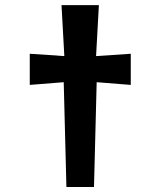

<svg xmlns="http://www.w3.org/2000/svg" viewBox="-20 -745 640 765"><path d="M365.2 -417.5 354.5 0H244.6L233.9 -417.5L98.6 -406.7V-530.8L236.3 -521.5L225.1 -724.6H374L362.8 -521.5L501 -530.8V-406.7Z"/></svg>

Font: Liberation Mono
Style: Bold
Weight: 700
Monospace: yes
Designer: Steve Matteson
Foundry: Ascender Corporation
Version: Version 2.1.5